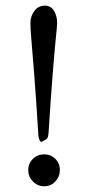

<svg xmlns="http://www.w3.org/2000/svg" viewBox="-20 -647 313 681"><path d="M138.7 -627Q160.2 -627 171.4 -608.9Q182.6 -590.8 182.6 -565.4Q182.6 -555.7 178.2 -513.7Q173.8 -471.7 166.5 -379.4Q159.2 -287.1 152.3 -176.8Q151.4 -162.1 147.5 -156.7Q143.6 -151.4 128.9 -144.5Q124 -142.6 120.6 -149.4Q117.2 -156.2 116.2 -166Q108.4 -293 101.1 -386.2Q93.8 -479.5 90.8 -512.2Q87.9 -544.9 87.9 -565.4Q87.9 -589.8 102.1 -608.4Q116.2 -627 138.7 -627ZM96.7 -3.4Q80.1 -20.5 80.1 -43.9Q80.1 -67.4 96.7 -83.5Q113.3 -99.6 136.7 -99.6Q160.2 -99.6 176.3 -83.5Q192.4 -67.4 192.4 -43.9Q192.4 -20.5 176.3 -3.4Q160.2 13.7 136.7 13.7Q113.3 13.7 96.7 -3.4Z"/></svg>

Font: Crimson Text
Style: Regular
Weight: 400
Version: Version 0.13